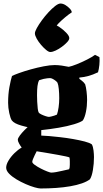

<svg xmlns="http://www.w3.org/2000/svg" viewBox="-20 -869 585 1089"><path d="M210 200Q199 200 176 193.5Q153 187 125.5 175Q98 163 73 148Q48 133 31.5 116Q15 99 15 82Q15 64 28.5 41.5Q42 19 62.5 -1Q83 -21 103 -32Q96 -41 88.5 -54.5Q81 -68 81 -76Q81 -85 92.5 -100.5Q104 -116 119.5 -131.5Q135 -147 146 -156L214 -140V-100Q226 -100 255 -97.5Q284 -95 320.5 -91Q357 -87 394 -80.5Q431 -74 460 -66.5Q489 -59 501 -50Q508 -37 510.5 -15.5Q513 6 513 22Q513 59 507 95Q501 131 490 148Q473 161 444.5 171Q416 181 378.5 187.5Q341 194 298 197Q255 200 210 200ZM270 110Q282 110 298.5 107Q315 104 334.5 99.5Q354 95 372 91Q374 86 375 81.5Q376 77 376 66Q376 58 376 45.5Q376 33 374 24Q371 22 353 18Q335 14 309.5 9.5Q284 5 258 0.5Q232 -4 212.5 -7Q193 -10 188 -11Q183 -1 177 11Q171 23 167 33.5Q163 44 163 49Q163 56 177.5 66.5Q192 77 211.5 87Q231 97 248 103.5Q265 110 270 110ZM214 -131Q178 -139 149.5 -145Q121 -151 100.5 -157Q80 -163 67 -170Q54 -177 47 -186Q39 -198 32.5 -228Q26 -258 26 -286Q26 -335 33.5 -375.5Q41 -416 48 -438Q59 -444 88 -454.5Q117 -465 154.5 -475.5Q192 -486 228.5 -493Q265 -500 290 -500Q309 -500 330 -497Q351 -494 370 -490Q386 -493 415 -504.5Q444 -516 473.5 -531Q503 -546 519 -558L544 -545Q546 -525 543.5 -500.5Q541 -476 536 -459Q507 -445 481 -438Q455 -431 430 -429V-422Q435 -418 445 -410.5Q455 -403 463 -391Q468 -375 471 -349.5Q474 -324 474 -302Q474 -267 467.5 -235Q461 -203 450 -186Q438 -176 400.5 -164.5Q363 -153 313 -144.5Q263 -136 214 -131ZM258 -206Q261 -206 269.5 -208Q278 -210 287.5 -213Q297 -216 303 -219Q309 -236 312.5 -261Q316 -286 316 -312Q316 -339 313.5 -364Q311 -389 306 -400Q302 -406 294 -412Q286 -418 278 -422Q270 -426 264 -426Q258 -426 248.5 -425Q239 -424 227.5 -421.5Q216 -419 202 -414Q195 -401 192.5 -380.5Q190 -360 190 -329Q190 -313 191 -292Q192 -271 194 -253.5Q196 -236 200 -230Q204 -225 215.5 -219.5Q227 -214 239.5 -210Q252 -206 258 -206ZM265 -574Q256 -574 241.5 -586Q227 -598 212.5 -615Q198 -632 188 -650Q178 -668 178 -680Q178 -690 189 -710Q200 -730 217.5 -754Q235 -778 255 -799.5Q275 -821 293 -835Q311 -849 323 -849Q337 -849 351.5 -840Q366 -831 376.5 -819.5Q387 -808 387 -799Q370 -788 349 -770.5Q328 -753 312 -736.5Q296 -720 293 -711L279 -734Q294 -731 316.5 -716Q339 -701 356 -683Q373 -665 373 -653Q373 -643 361 -630Q349 -617 331.5 -604Q314 -591 296 -582.5Q278 -574 265 -574Z"/></svg>

Font: Texturina Medium 12pt Black
Style: Regular
Weight: 900
Version: Version 1.002